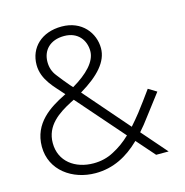

<svg xmlns="http://www.w3.org/2000/svg" viewBox="-106 -811 888 920"><g transform="rotate(-15 337.5 -350.5)"><path d="M207 -401 214 -393C211 -392 209 -390 206 -389C132 -352 40 -296 40 -179C40 -61 143 10 257 10C346 10 417 -29 478 -88C479 -89 479 -89 480 -90L559 0H621L513 -124C530 -143 547 -164 563 -186C590 -221 616 -256 643 -291L602 -316C578 -282 553 -249 528 -216C513 -197 497 -178 481 -160L289 -381C289 -382 289 -382 290 -382C382 -437 436 -495 436 -562C436 -637 381 -711 280 -711C180 -711 117 -649 117 -564C117 -489 175 -439 207 -401ZM259 -416 247 -429C229 -450 212 -471 196 -492C179 -513 171 -537 171 -564C171 -621 209 -664 280 -664C349 -664 383 -615 383 -562C383 -510 334 -460 259 -416ZM448 -126C421 -100 392 -79 361 -63C330 -46 296 -38 260 -38C168 -38 95 -91 95 -182C95 -269 163 -314 230 -349C235 -352 241 -354 246 -357Z"/></g></svg>

Font: Jost Light
Style: Regular
Weight: 300
Version: Version 3.710